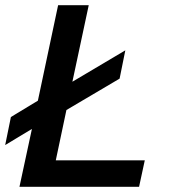

<svg xmlns="http://www.w3.org/2000/svg" viewBox="-34 -720 654 740"><path d="M41 0 89 -223 -14 -161 8 -269 112 -332 190 -700H308L245 -405L449 -526L427 -417L222 -296L181 -102H524L502 0Z"/></svg>

Font: Red Hat Mono Medium
Style: Italic
Weight: 500
Italic angle: -12°
Monospace: yes
Designer: Pentagram, MCKL
Foundry: Pentagram, MCKL
Version: Version 1.023; ttfautohint (v1.8.3)